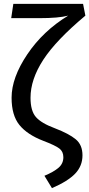

<svg xmlns="http://www.w3.org/2000/svg" viewBox="-20 -759 462 994"><path d="M410 -739 422 -678Q270 -551 204 -449.5Q138 -348 138 -253Q138 -185 166 -153Q194 -121 264 -95Q337 -67 372 -38Q407 -9 407 45Q407 100 369.5 139.5Q332 179 249 215L210 151Q258 131 283 109.5Q308 88 308 55Q308 26 287.5 10Q267 -6 204 -30Q121 -62 80.5 -112Q40 -162 40 -253Q40 -357 121.5 -478Q203 -599 333 -678Q283 -665 183 -665H38L49 -739Z"/></svg>

Font: Fira Sans
Style: Regular
Weight: 400
Designer: Carrois Corporate & Edenspiekermann AG
Foundry: Carrois Corporate GbR & Edenspiekermann AG
Version: Version 4.106;PS 004.106;hotconv 1.0.70;makeotf.lib2.5.58329